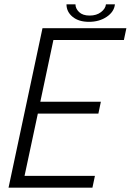

<svg xmlns="http://www.w3.org/2000/svg" viewBox="-20 -868 604 888"><path d="M419 -54.5 407.5 0H19.5L176.5 -737.5H564.5L553 -683H227L166.5 -397.5H446.5L435 -342.5H155L93.5 -54.5ZM287.5 -848H329Q329 -828.5 345.8 -812.2Q362.5 -796 394.5 -796Q426.5 -796 447.2 -812Q468 -828 470 -848H511.5Q508 -813.5 473.5 -790.2Q439 -767 391.5 -767Q344 -767 315.8 -790.2Q287.5 -813.5 287.5 -848Z"/></svg>

Font: Epilogue Light
Style: Italic
Weight: 300
Italic angle: -12°
Designer: Tyler Finck
Foundry: Etcetera Type Co
Version: Version 2.111; ttfautohint (v1.8.3)